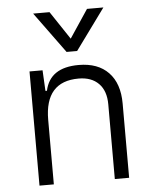

<svg xmlns="http://www.w3.org/2000/svg" viewBox="-54 -822 695 867"><g transform="rotate(-5 293.0 -388.0)"><path d="M431.2 0V-338.4Q431.2 -399.9 398.4 -433.1Q365.7 -466.3 307.6 -466.3Q154.8 -466.3 154.8 -292.5V0H89.8V-517.6H148.9L153.8 -423.8H160.6Q182.6 -527.3 313 -527.3Q400.4 -527.3 448.2 -477.5Q496.1 -427.7 496.1 -336.9V0ZM264.2 -590.8 128.9 -776.4H203.1L288.1 -648.9L373 -776.4H447.3L312 -590.8Z"/></g></svg>

Font: CaskaydiaCove NFP Light
Style: Regular
Weight: 300
Designer: Aaron Bell
Foundry: Saja Typeworks
Version: Version 2111.001; VTT 6.35;Nerd Fonts 3.1.1